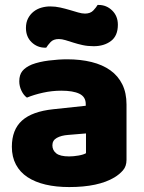

<svg xmlns="http://www.w3.org/2000/svg" viewBox="-20 -741 584 777"><path d="M260 -108Q277 -108 297.5 -111.5Q318 -115 328 -121V-201L256 -195Q228 -193 210 -183Q192 -173 192 -153Q192 -133 207.5 -120.5Q223 -108 260 -108ZM252 -501Q306 -501 350.5 -490Q395 -479 426.5 -456.5Q458 -434 475 -399.5Q492 -365 492 -318V-94Q492 -68 477.5 -51.5Q463 -35 443 -23Q378 16 260 16Q207 16 164.5 6Q122 -4 91.5 -24Q61 -44 44.5 -75Q28 -106 28 -147Q28 -216 69 -253Q110 -290 196 -299L327 -313V-320Q327 -349 301.5 -361.5Q276 -374 228 -374Q191 -374 154.5 -366Q118 -358 89 -346Q76 -355 67 -373.5Q58 -392 58 -412Q58 -438 70.5 -453.5Q83 -469 109 -480Q138 -491 177.5 -496Q217 -501 252 -501ZM183 -715Q204 -715 224 -710.5Q244 -706 262.5 -700.5Q281 -695 296.5 -690.5Q312 -686 324 -686Q346 -686 358 -699Q370 -712 375 -721H379Q411 -721 434 -698.5Q457 -676 457 -641Q457 -596 429 -575Q401 -554 359 -554Q335 -554 314.5 -558.5Q294 -563 277 -568.5Q260 -574 245 -578.5Q230 -583 218 -583Q196 -583 184.5 -570.5Q173 -558 167 -548H163Q131 -548 108 -570Q85 -592 85 -628Q85 -650 93.5 -666.5Q102 -683 116 -694Q130 -705 147.5 -710Q165 -715 183 -715Z"/></svg>

Font: Baloo 2 ExtraBold
Style: Regular
Weight: 800
Designer: Sarang Kulkarni and Ek Type
Foundry: Ek Type
Version: Version 1.640;hotconv 1.0.111;makeotfexe 2.5.65597; ttfautoh